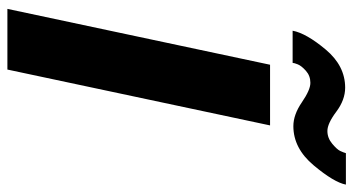

<svg xmlns="http://www.w3.org/2000/svg" viewBox="-238 -717 955 519"><g transform="rotate(90 239.5 -457.5)"><path d="M150 -771H63Q70 -808 114 -860.5Q158 -913 217 -913Q250 -913 282 -889Q314 -865 334 -865Q353 -865 368.5 -878Q384 -891 388 -899.5Q392 -908 394 -915H479Q473 -883 427 -828Q381 -773 321 -773Q290 -773 256.5 -796Q223 -819 204 -819Q185 -819 171.5 -807Q158 -795 154 -785Q150 -775 150 -771ZM155 -710H319L168 0H4Z"/></g></svg>

Font: Raleway-v4020 ExtraBold
Style: Italic
Weight: 800
Italic angle: -12°
Designer: Matt McInerney, Pablo Impallari, Rodrigo Fuenzalida
Foundry: Matt McInerney, Pablo Impallari, Rodrigo Fuenzalida
Version: Version 4.020;PS 004.020;hotconv 1.0.88;makeotf.lib2.5.64775